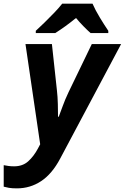

<svg xmlns="http://www.w3.org/2000/svg" viewBox="-89 -786 680 1046"><path d="M2.9 240.2Q-23.4 240.2 -40.3 237.3Q-57.1 234.4 -68.8 231V113.8Q-56.2 116.2 -42.7 118.2Q-29.3 120.1 -12.2 120.1Q34.2 120.1 64.5 93Q94.7 65.9 117.2 23.9L129.9 0L49.8 -545.9H193.8L221.2 -293Q225.1 -259.3 226.1 -219.2Q227.1 -179.2 227.1 -149.9H231Q240.7 -174.8 252.7 -208.3Q264.6 -241.7 284.2 -283.2L411.1 -545.9H570.8L238.8 78.1Q194.8 161.1 135.3 200.7Q75.7 240.2 2.9 240.2ZM106 -606V-618.2Q126 -636.7 153.1 -662.8Q180.2 -689 206.5 -716.6Q232.9 -744.1 250 -766.1H415Q430.2 -731 455.6 -689.2Q481 -647.5 501 -618.2V-606H404.3Q387.2 -621.1 364.7 -644Q342.3 -667 325.2 -688Q295.9 -664.1 268.6 -644.3Q241.2 -624.5 212.4 -606Z"/></svg>

Font: Open Sans
Style: Bold Italic
Weight: 700
Italic angle: -12°
Designer: Monotype Design Team
Foundry: Monotype Imaging Inc.
Version: Version 3.003; ttfautohint (v1.8.4)